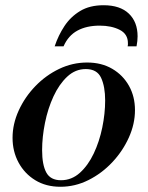

<svg xmlns="http://www.w3.org/2000/svg" viewBox="-20 -701 564 734"><path d="M211 13Q156 13 115 -12Q74 -37 51 -79.5Q28 -122 28 -174Q28 -227 51.5 -278.5Q75 -330 115 -371.5Q155 -413 206 -437.5Q257 -462 313 -462Q368 -462 409 -438Q450 -414 473 -373Q496 -332 496 -280Q496 -227 472.5 -175Q449 -123 409 -80.5Q369 -38 318 -12.5Q267 13 211 13ZM213 -12Q254 -12 285.5 -40.5Q317 -69 338.5 -114.5Q360 -160 371 -213.5Q382 -267 382 -317Q382 -370 366.5 -403.5Q351 -437 308 -437Q268 -437 237 -408Q206 -379 184.5 -332.5Q163 -286 152 -231.5Q141 -177 141 -127Q141 -71 157 -41.5Q173 -12 213 -12ZM189 -524Q203 -566 226.5 -601.5Q250 -637 286.5 -659Q323 -681 376 -681Q439 -681 472.5 -649Q506 -617 506 -562Q506 -554 505 -544Q504 -534 502 -524H468Q469 -527 469 -530Q469 -533 469 -536Q469 -571 437.5 -587Q406 -603 361 -603Q311 -603 276 -584Q241 -565 223 -524Z"/></svg>

Font: Libre Bodoni
Style: Italic
Weight: 400
Italic angle: -13°
Designer: Pablo Impallari, Rodrigo Fuenzalida
Foundry: Impallari Type
Version: Version 2.005;gftools[0.9.23]